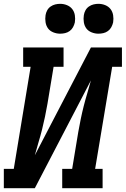

<svg xmlns="http://www.w3.org/2000/svg" viewBox="-24 -983 657 1003"><path d="M-4 0V-101H48L136 -634H97V-735H308V-634H256L224 -441Q218 -407 211 -373Q204 -339 195.5 -305.5Q187 -272 177 -239Q167 -206 158 -172L451 -735H613V-634H562L473 -101H512V0H301V-101H353L385 -294Q391 -328 398 -362Q405 -396 413.5 -429.5Q422 -463 432 -496Q442 -529 451 -563L158 0ZM490 -807Q472 -807 454.5 -814Q437 -821 427 -834.5Q417 -848 414 -866.5Q411 -885 414 -904Q416 -917 422.5 -929Q429 -941 440.5 -949Q452 -957 465 -960Q478 -963 490 -963Q509 -963 526 -956Q543 -949 553.5 -935.5Q564 -922 567 -903.5Q570 -885 567 -866Q564 -853 557.5 -841Q551 -829 540 -821Q529 -813 516 -810Q503 -807 490 -807ZM290 -807Q272 -807 254.5 -814Q237 -821 227 -834.5Q217 -848 214 -866.5Q211 -885 214 -904Q216 -917 222.5 -929Q229 -941 240.5 -949Q252 -957 265 -960Q278 -963 290 -963Q309 -963 326 -956Q343 -949 353.5 -935.5Q364 -922 367 -903.5Q370 -885 367 -866Q364 -853 357.5 -841Q351 -829 340 -821Q329 -813 316 -810Q303 -807 290 -807Z"/></svg>

Font: Iosevka Curly Slab ExObl
Style: Bold
Weight: 700
Width: 7
Italic angle: -9°
Monospace: yes
Designer: Belleve Invis
Foundry: Belleve Invis
Version: Version 11.0.0; ttfautohint (v1.8.3)